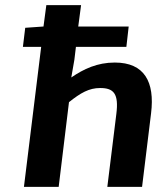

<svg xmlns="http://www.w3.org/2000/svg" viewBox="-20 -726 638 746"><path d="M471 -544 480 -623H284L295 -706H160L149 -623L78 -618L69 -544H140L73 0H208L248 -329C293 -365 326 -384 369 -384C422 -384 442 -362 432 -283L397 0H532L567 -286C582 -408 541 -483 426 -483C358 -483 305 -458 257 -425L269 -494L275 -544Z"/></svg>

Font: Falling Sky
Style: SeBdObl
Weight: 600
Designer: Paul D. Hunt
Foundry: Adobe Systems Incorporated
Version: Version 1.02